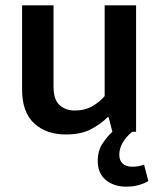

<svg xmlns="http://www.w3.org/2000/svg" viewBox="-20 -495 594 721"><path d="M373 -475H491V0H476Q428 41 428 86Q428 108 441 119.5Q454 131 476 131Q502 131 521 123L537 185Q520 195 499 200.5Q478 206 454 206Q408 206 377.5 181Q347 156 347 109Q347 71 365 44Q383 17 402 0L388 -55H384Q361 -31 323 -10.5Q285 10 228 10Q153 10 108 -32Q63 -74 63 -158V-475H181V-170Q181 -121 203.5 -100.5Q226 -80 261 -80Q298 -80 325.5 -95.5Q353 -111 373 -134Z"/></svg>

Font: Mukta Malar SemiBold
Style: Regular
Weight: 600
Designer: Aadarsh Rajan, Girish Dalvi, Yashodeep Gholap
Foundry: Ek Type
Version: Version 2.538;PS 1.000;hotconv 16.6.51;makeotf.lib2.5.65220;